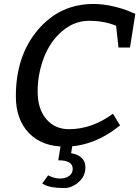

<svg xmlns="http://www.w3.org/2000/svg" viewBox="-20 -730 703 969"><path d="M663 -660 636 -490H578L566 -600Q505 -625 430 -625Q355 -625 294 -573Q233 -521 201.5 -439Q170 -357 170 -268.5Q170 -180 213.5 -129Q257 -78 328 -78Q444 -78 550 -156L586 -97Q453 10 308 10Q192 10 126 -58.5Q60 -127 60 -244Q60 -448 171 -579Q282 -710 452 -710Q501 -710 553.5 -697.5Q606 -685 634 -672ZM223 155Q254 171 283 171Q312 171 329.5 157.5Q347 144 347 122Q347 79 274 79L287 0H346L339 43Q411 56 411 115Q411 159 377 189Q343 219 305 219Q235 219 204 202L193 196Z"/></svg>

Font: Bitter
Style: Italic
Weight: 400
Italic angle: -9°
Designer: Sol Matas
Foundry: Sol Matas
Version: Version 1.001